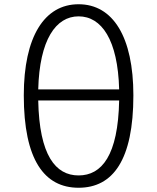

<svg xmlns="http://www.w3.org/2000/svg" viewBox="-20 -870 740 904"><path d="M350 -850C189 -850 92 -697 92 -421C92 -117 189 14 350 14C512 14 608 -117 608 -421C608 -696 512 -850 350 -850ZM350 -793C458 -793 535 -683 541 -449H160C166 -683 243 -793 350 -793ZM350 -44C242 -44 165 -138 160 -397H541C536 -138 459 -44 350 -44Z"/></svg>

Font: Kawkab Mono Light
Style: Regular
Weight: 300
Monospace: yes
Designer: Abdullah Arif
Foundry: Abdullah Arif
Version: Version 1.000;PS 000.500;hotconv 1.0.88;makeotf.lib2.5.64775